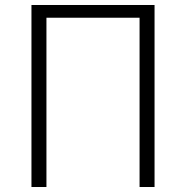

<svg xmlns="http://www.w3.org/2000/svg" viewBox="-20 -749 745 769"><path d="M106 0H166V-678H539V0H599V-729H106Z"/></svg>

Font: Spoqa Han Sans Neo Light
Style: Regular
Weight: 300
Designer: [Spoqa Han Sans Neo] Dong-huui Kim  Younghwa Kang  Yujin Lee  [Noto Sans] Ryoko NISHIZUKA  (kana & ideographs); Paul D. 
Foundry: Spoqa (http://www.spoqa-han-sans.com)
Version: Version 1.000